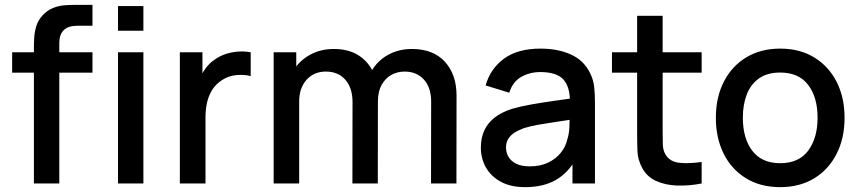

<svg xmlns="http://www.w3.org/2000/svg" viewBox="-20 -755 3535 790"><path d="M119.5 0V-559Q119.5 -579.5 121 -602.8Q122.5 -626 129.8 -648.8Q137 -671.5 154 -690.5Q174.5 -713 199 -722.5Q223.5 -732 247.8 -733.5Q272 -735 292.5 -735H360.5V-649H297.5Q260.5 -649 242.2 -630.8Q224 -612.5 224 -579V0ZM30 -456V-540H360.5V-456ZM465.5 -628.5V-730H570V-628.5ZM465.5 0V-540H570V0Z M720 0V-540H813V-409L800 -426Q810 -452 826 -473.8Q842 -495.5 863 -509.5Q883.5 -524.5 908.8 -532.8Q934 -541 960.5 -542.8Q987 -544.5 1011.5 -540V-442Q985 -449 952.8 -446Q920.5 -443 893.5 -425.5Q868 -409 853.2 -385.5Q838.5 -362 832 -333.2Q825.5 -304.5 825.5 -272.5V0Z M1753.5 0 1754 -336.5Q1754 -395 1724 -427.8Q1694 -460.5 1645 -460.5Q1615 -460.5 1590.2 -446.8Q1565.5 -433 1550.2 -405.8Q1535 -378.5 1535 -337.5L1484.5 -363Q1483.5 -420 1508.8 -463Q1534 -506 1577.5 -529.8Q1621 -553.5 1675 -553.5Q1762.5 -553.5 1810.5 -501Q1858.5 -448.5 1858.5 -361.5L1858 0ZM1106 0V-540H1199V-384H1211V0ZM1430 0 1430.5 -334.5Q1430.5 -393.5 1400.8 -427Q1371 -460.5 1321 -460.5Q1271.5 -460.5 1241.2 -426.5Q1211 -392.5 1211 -337.5L1161 -369.5Q1161 -422.5 1186.5 -464Q1212 -505.5 1255.5 -529.5Q1299 -553.5 1354 -553.5Q1411.5 -553.5 1452 -529.2Q1492.5 -505 1513.8 -461.5Q1535 -418 1535 -360.5L1534.5 0Z M2141 15Q2081 15 2040.5 -7.2Q2000 -29.5 1979.2 -66.2Q1958.5 -103 1958.5 -147Q1958.5 -188 1973 -219Q1987.5 -250 2016 -271.8Q2044.5 -293.5 2086 -307Q2122 -317.5 2167.5 -325.5Q2213 -333.5 2263.2 -340.5Q2313.5 -347.5 2363 -354.5L2325 -333.5Q2326 -397 2298.2 -427.8Q2270.5 -458.5 2203 -458.5Q2160.5 -458.5 2125 -438.8Q2089.5 -419 2075.5 -373.5L1978 -403.5Q1998 -473 2054.2 -514Q2110.5 -555 2204 -555Q2276.5 -555 2330.2 -530.2Q2384 -505.5 2409 -452Q2422 -425.5 2425 -396Q2428 -366.5 2428 -332.5V0H2335.5V-123.5L2353.5 -107.5Q2320 -45.5 2268.2 -15.2Q2216.5 15 2141 15ZM2159.5 -70.5Q2204 -70.5 2236 -86.2Q2268 -102 2287.5 -126.5Q2307 -151 2313 -177.5Q2321.5 -201.5 2322.8 -231.5Q2324 -261.5 2324 -279.5L2358 -267Q2308.5 -259.5 2268 -253.5Q2227.5 -247.5 2194.8 -241.8Q2162 -236 2136.5 -228Q2115 -220.5 2098.2 -210Q2081.5 -199.5 2071.8 -184.5Q2062 -169.5 2062 -148Q2062 -127 2072.5 -109.2Q2083 -91.5 2104.5 -81Q2126 -70.5 2159.5 -70.5Z M2867 0Q2816 10 2767 8.5Q2718 7 2679.5 -10.5Q2641 -28 2621.5 -65.5Q2604 -99 2602.8 -133.8Q2601.5 -168.5 2601.5 -212.5V-690H2706.5V-217.5Q2706.5 -185 2707.2 -161Q2708 -137 2717.5 -120.5Q2735.5 -89.5 2774.8 -85.2Q2814 -81 2867 -88.5ZM2498 -456V-540H2867V-456Z M3190 15Q3109 15 3049.5 -21.5Q2990 -58 2957.8 -122.2Q2925.5 -186.5 2925.5 -270.5Q2925.5 -355 2958.5 -419.2Q2991.5 -483.5 3051 -519.2Q3110.5 -555 3190 -555Q3271 -555 3330.5 -518.5Q3390 -482 3422.5 -418Q3455 -354 3455 -270.5Q3455 -186 3422.2 -121.8Q3389.5 -57.5 3330 -21.2Q3270.5 15 3190 15ZM3190 -83.5Q3267.5 -83.5 3305.8 -135.8Q3344 -188 3344 -270.5Q3344 -355 3305.2 -405.8Q3266.5 -456.5 3190 -456.5Q3137.5 -456.5 3103.5 -432.8Q3069.5 -409 3053 -367.2Q3036.5 -325.5 3036.5 -270.5Q3036.5 -185.5 3075.5 -134.5Q3114.5 -83.5 3190 -83.5Z"/></svg>

Font: Manrope ExtraLight SemiBold
Style: Regular
Weight: 600
Version: Version 4.504